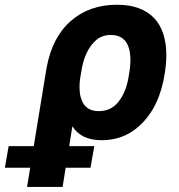

<svg xmlns="http://www.w3.org/2000/svg" viewBox="-131 -570 742 794"><path d="M127.8 203.1H-19.2L-6 123.6H-110.8L-95.2 34.4H8.5L61.4 -288.4Q84.5 -415.8 161.6 -483Q238.6 -550.4 352.3 -550.4Q404.5 -550.4 443 -536Q481.5 -521.7 506.7 -494.9Q532 -468 544.4 -429.3Q556.8 -390.6 556.8 -342Q556.8 -305.8 550.4 -267Q529.1 -126.1 446 -50.1Q380.7 9.9 289.1 9.9Q204.9 9.9 168.3 -47.6L155.2 34.4H258.9L243.3 123.6H140.6ZM277.7 -110.4Q333.1 -110.4 364.7 -157Q392.8 -196.7 401.6 -257.1Q403.4 -267.8 404.7 -276.5Q405.9 -285.2 406.8 -293Q407.7 -300.8 408 -308.1Q408.4 -315.3 408.4 -322.8Q407.3 -425.4 327.4 -425.4Q292.3 -425.4 267 -404.5Q218.4 -362.2 205.3 -274.5L200.6 -246.8Q199.2 -237.6 198.5 -228.5Q197.8 -219.5 197.8 -210.2Q198.2 -192.8 199.9 -180.4Q201.7 -168 207.4 -154.8Q224.4 -110.4 277.7 -110.4Z"/></svg>

Font: Linik Sans
Style: Bold Italic
Weight: 700
Italic angle: 9°
Designer: Fonts by Rasmus Andersson / Changes by Cristiano Sobral with parts from Marc Monis
Foundry: rsms
Version: Version 3.020; ttfautohint (v1.6)